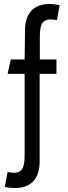

<svg xmlns="http://www.w3.org/2000/svg" viewBox="-20 -767 340 959"><path d="M232 -747C158 -749 105 -710 105 -615C104 -562 104 -515 103 -470H34L18 -398H103V0C103 52 101 96 49 96C42 96 34 95 18 92L4 167C24 171 38 172 51 172C125 174 178 135 178 40V-398H262V-470H179V-574C179 -626 181 -670 233 -670C240 -670 248 -669 264 -666L278 -741C258 -745 245 -747 232 -747Z"/></svg>

Font: Kreadon Medium
Style: Regular
Weight: 500
Designer: kohakuno
Foundry: StudioGnu
Version: Version 1.000;Glyphs 3.1.2 (3151)